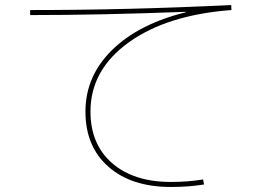

<svg xmlns="http://www.w3.org/2000/svg" viewBox="-20 -719 1040 764"><path d="M719 -670V-672Q381 -659 100 -659V-679Q492 -679 900 -699L901 -679Q645 -660 492.5 -550.5Q340 -441 340 -275Q340 -145 426 -70Q512 5 660 5Q729 5 788 -5L792 15Q732 25 660 25Q503 25 411.5 -55.5Q320 -136 320 -275Q320 -416 426 -520Q532 -624 719 -670Z"/></svg>

Font: Mplus 1p Thin
Style: Regular
Weight: 250
Version: Version 1.061